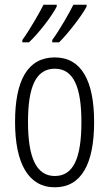

<svg xmlns="http://www.w3.org/2000/svg" viewBox="-20 -879 464 816"><path d="M348 -851V-859H292C276 -827 234 -752 202 -709V-699H231C269 -736 329 -814 348 -851ZM221 -851V-859H165C148 -825 108 -755 75 -709V-699H103C146 -739 202 -813 221 -851ZM380 -360C380 -536 326 -635 213 -635C98 -635 44 -538 44 -361C44 -184 101 -83 213 -83C326 -83 380 -183 380 -360ZM99 -361C99 -509 132 -587 213 -587C294 -587 326 -506 326 -360C326 -205 291 -131 213 -131C134 -131 99 -210 99 -361Z"/></svg>

Font: Noto Sans Kannada UI ExtraCondensed Light
Style: Regular
Weight: 300
Width: 2
Designer: Jelle Bosma - Monotype Design Team
Foundry: Monotype Imaging Inc.
Version: Version 2.005